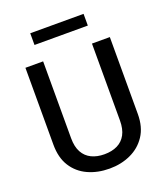

<svg xmlns="http://www.w3.org/2000/svg" viewBox="-160 -1001 971 1120"><g transform="rotate(-20 325.5 -441.0)"><path d="M588.9 -710.9V-233.9Q588.9 -152.8 553.2 -98.9Q517.6 -44.9 458 -17.6Q398.4 9.8 326.7 9.8Q252 9.8 192.6 -17.6Q133.3 -44.9 99.1 -98.9Q64.9 -152.8 64.9 -233.9V-710.9H174.8V-233.9Q174.8 -180.7 193.6 -146.5Q212.4 -112.3 246.6 -95.7Q280.8 -79.1 326.7 -79.1Q373 -79.1 407 -95.7Q440.9 -112.3 459.5 -146.5Q478 -180.7 478 -233.9V-710.9ZM491.2 -817.9H160.2V-890.6H491.2Z"/></g></svg>

Font: Heebo Medium
Style: Regular
Weight: 500
Designer: Oded Ezer
Foundry: Ezer Type House
Version: Version 3.100